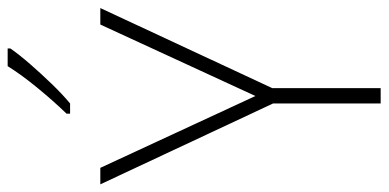

<svg xmlns="http://www.w3.org/2000/svg" viewBox="-270 -720 990 489"><g transform="rotate(-90 224.5 -475.0)"><path d="M225 -319 407 -714H449L245 -276V0H206V-274L0 -714H42ZM346 -943Q330 -920 306 -892.5Q282 -865 256 -838Q230 -811 206 -791H180V-800Q212 -833 246 -874.5Q280 -916 301 -950H346Z"/></g></svg>

Font: Noto Sans Tamil SemiCondensed ExtraLight
Style: Regular
Weight: 200
Width: 4
Designer: Jelle Bosma - Monotype Design Team
Foundry: Monotype Imaging Inc.
Version: Version 2.004; ttfautohint (v1.8.4.7-5d5b)